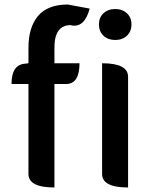

<svg xmlns="http://www.w3.org/2000/svg" viewBox="-20 -830 673 850"><path d="M221 0Q106 0 106 -60V-458H31Q31 -544 91 -548L106 -550V-619Q106 -708 148 -759Q191 -810 280 -810L377 -792Q354 -705 294 -718V-719Q221 -719 221 -620V-550H332Q332 -458 272 -458H221V0ZM547 0Q432 0 432 -60V-550Q547 -550 547 -490V0ZM438 -771Q458 -790 490 -790Q522 -790 542 -771Q562 -753 562 -722Q562 -691 542 -672Q522 -653 490 -653Q458 -653 438 -672Q418 -691 418 -722Q418 -753 438 -771Z"/></svg>

Font: Swei Half Moon CJK TC
Style: Medium
Weight: 500
Version: Version 2.125